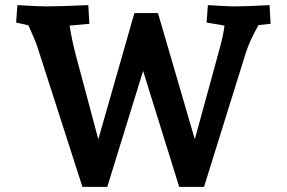

<svg xmlns="http://www.w3.org/2000/svg" viewBox="-20 -730 1120 750"><path d="M91 -631 43 -642 48 -710Q133 -705 159 -705Q213 -705 325 -710L329 -637L252 -630Q259 -581 275 -519L364 -186L505 -679H597L741 -186L842 -555Q852 -593 857 -630L787 -642L792 -710Q872 -705 895 -705Q943 -705 1033 -710L1037 -637L990 -632Q955 -571 940 -523L777 0H680L539 -453L399 0H302L126 -547Q118 -572 91 -631Z"/></svg>

Font: Andada Pro ExtraBold
Style: Regular
Weight: 800
Designer: Carolina Giovagnoli
Foundry: Huerta Tipografica
Version: Version 3.005; ttfautohint (v1.8.4)